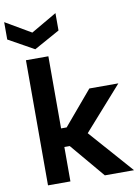

<svg xmlns="http://www.w3.org/2000/svg" viewBox="-124 -1021 793 1088"><g transform="rotate(-10 273.0 -477.0)"><path d="M62 -720H191V-305H223L388 -500H555L335 -252L557 0H389L222 -198H191V0H62ZM273 -954V-854L125 -772L-22 -854V-954L125 -868Z"/></g></svg>

Font: Albert Sans
Style: Bold
Weight: 700
Designer: Andreas Rasmussen
Foundry: a.Foundry
Version: Version 1.025